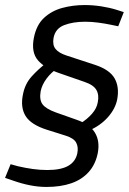

<svg xmlns="http://www.w3.org/2000/svg" viewBox="-22 -730 510 760"><path d="M330 -213 297 -242Q323 -258 342 -279.5Q361 -301 365 -325Q371 -354 359.5 -374Q348 -394 312 -406L214 -440Q155 -460 128 -491.5Q101 -523 112 -580Q122 -631 152 -659Q182 -687 224 -698.5Q266 -710 313 -710Q346 -710 378.5 -705Q411 -700 440 -691L468 -682L446 -626L417 -632Q393 -637 366.5 -640.5Q340 -644 315 -644Q267 -644 232 -630.5Q197 -617 190 -580Q185 -552 198 -536Q211 -520 242 -510L355 -473Q412 -454 431.5 -420Q451 -386 442 -337Q435 -300 405.5 -266.5Q376 -233 330 -213ZM162 10Q130 10 97 3.5Q64 -3 30 -15L-2 -26L20 -80L49 -72Q79 -65 108 -61Q137 -57 165 -57Q219 -57 248 -73.5Q277 -90 284 -123Q289 -148 279.5 -165.5Q270 -183 238 -193L165 -216Q101 -236 79.5 -270.5Q58 -305 69 -357Q77 -398 103 -427Q129 -456 164 -483L207 -461Q180 -443 162 -418.5Q144 -394 139 -369Q133 -335 146.5 -317Q160 -299 199 -285L281 -256Q334 -238 354 -204.5Q374 -171 365 -124Q356 -79 329 -49Q302 -19 260 -4.5Q218 10 162 10Z"/></svg>

Font: REM Light
Style: Italic
Weight: 300
Italic angle: -11°
Designer: Octavio Pardo
Foundry: Ashler Design
Version: Version 1.005;gftools[0.9.28]